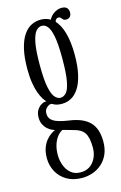

<svg xmlns="http://www.w3.org/2000/svg" viewBox="-123 -609 572 911"><g transform="rotate(-15 163.0 -153.5)"><path d="M163.5 249Q120.5 249 89.2 230.8Q58 212.5 41.5 182Q25 151.5 25 116Q25 86 33 64.8Q41 43.5 52.8 29.5Q64.5 15.5 76.8 7.2Q89 -1 97 -4Q92.5 -5 82.8 -9.5Q73 -14 62.5 -23Q52 -32 44.5 -46.5Q37 -61 37 -81.5Q37 -102 45.2 -116Q53.5 -130 64.8 -137.5Q76 -145 85 -146Q87 -146 89.8 -146.2Q92.5 -146.5 93 -146Q86.5 -152 78.2 -165Q70 -178 62.2 -199Q54.5 -220 49.8 -249.2Q45 -278.5 45 -316Q45 -375.5 54.8 -416Q64.5 -456.5 81.5 -481.2Q98.5 -506 120.2 -516.8Q142 -527.5 165 -527.5Q204 -527.5 229.5 -502.5Q255 -477.5 267.5 -432.2Q280 -387 280 -325.5Q280 -269 270.8 -228.8Q261.5 -188.5 245.2 -163.5Q229 -138.5 207.8 -127Q186.5 -115.5 162.5 -115.5Q140.5 -115.5 128.2 -121Q116 -126.5 114 -128Q113.5 -128 112.5 -128.2Q111.5 -128.5 110 -128.5Q100.5 -128.5 89 -118Q77.5 -107.5 77.5 -90Q77.5 -65.5 98.2 -52Q119 -38.5 172.5 -30.5Q240 -21.5 272.2 11.2Q304.5 44 304.5 107Q304.5 143.5 292.5 170.2Q280.5 197 260.2 214.5Q240 232 215 240.5Q190 249 163.5 249ZM163.5 221.5Q202.5 221.5 225.8 193Q249 164.5 249 122.5Q249 72.5 233.8 50Q218.5 27.5 182.5 19Q171.5 16 161.5 13Q151.5 10 143.5 7.8Q135.5 5.5 131 4.5Q113.5 14 102 30.8Q90.5 47.5 84.8 68.5Q79 89.5 79 113Q79 140 88 164.8Q97 189.5 115.8 205.5Q134.5 221.5 163.5 221.5ZM162.5 -145Q178 -145 190.8 -158.8Q203.5 -172.5 211 -211Q218.5 -249.5 218.5 -323.5Q218.5 -395 211 -432.5Q203.5 -470 191.2 -484Q179 -498 164 -498Q149 -498 136 -484Q123 -470 115 -431.8Q107 -393.5 107 -320.5Q107 -248 115 -210.2Q123 -172.5 135.8 -158.8Q148.5 -145 162.5 -145ZM208 -495.5Q212 -522.5 232.8 -539.2Q253.5 -556 276 -556Q294.5 -556 302.5 -547.5Q310.5 -539 310.5 -524.5Q310.5 -512 303.5 -504.2Q296.5 -496.5 284.5 -496.5Q275 -496.5 270 -501.2Q265 -506 261.5 -510.8Q258 -515.5 250 -515.5Q243 -515.5 238 -509.8Q233 -504 233 -494Z"/></g></svg>

Font: Imbue 24pt Light
Style: Regular
Weight: 300
Designer: Tyler Finck
Foundry: Etcetera Type Company
Version: Version 1.102